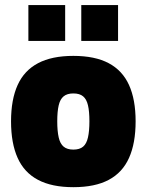

<svg xmlns="http://www.w3.org/2000/svg" viewBox="-20 -740 590 772"><path d="M274.9 12.6Q188.4 12.6 132.9 -16.8Q77.3 -46.1 50.9 -105.1Q24.4 -164 24.4 -252.1Q24.4 -339.6 50.9 -398.1Q77.3 -456.5 132.9 -485.9Q188.4 -515.3 274.9 -515.3Q361.9 -515.3 417.1 -485.9Q472.4 -456.5 498.8 -398.1Q525.3 -339.6 525.3 -252.1Q525.3 -164 498.8 -105.1Q472.4 -46.1 417.1 -16.8Q361.9 12.6 274.9 12.6ZM274.9 -138.5Q300.2 -138.5 314.1 -150.3Q328 -162 333.7 -187.5Q339.5 -213 339.5 -252.1Q339.5 -292.3 333.7 -316.7Q328 -341.2 314.1 -352.7Q300.2 -364.3 274.9 -364.3Q250 -364.3 235.9 -352.7Q221.7 -341.2 216 -316.5Q210.2 -291.7 210.2 -252.1Q210.2 -213 216 -187.5Q221.7 -162 235.9 -150.3Q250 -138.5 274.9 -138.5ZM306.8 -575.5V-719.7H454.7V-575.5ZM94.1 -575.5V-719.7H242V-575.5Z"/></svg>

Font: TitilliumWeb ExtraLight
Style: Regular
Weight: 400
Designer: Mohamed Gaber, Accademia di Belle Arti di Urbino and others
Foundry: Kief Type Foundry, Accademia di Belle Arti di Urbino and others
Version: Version 3.000; ttfautohint (v1.8.2)